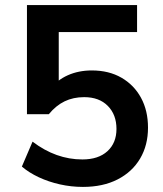

<svg xmlns="http://www.w3.org/2000/svg" viewBox="-20 -725 640 755"><path d="M306 10Q260 10 215.5 0Q171 -10 132.5 -28Q94 -46 66 -70L108 -168Q154 -133 203 -115.5Q252 -98 304 -98Q367 -98 402.5 -130.5Q438 -163 438 -218Q438 -274 404 -308.5Q370 -343 311 -343Q268 -343 234 -326.5Q200 -310 172 -276H86V-705H519V-599H211V-375H178Q204 -410 246.5 -429Q289 -448 341 -448Q408 -448 457.5 -419.5Q507 -391 534.5 -340.5Q562 -290 562 -223Q562 -154 531 -101.5Q500 -49 442.5 -19.5Q385 10 306 10Z"/></svg>

Font: Nunito Sans 12pt ExtraLight
Style: Regular
Weight: 200
Designer: Vernon Adams
Foundry: Vernon Adams
Version: Version 3.101;gftools[0.9.27]